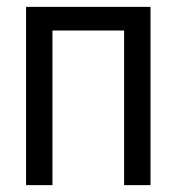

<svg xmlns="http://www.w3.org/2000/svg" viewBox="-20 -540 515 560"><path d="M56 0V-520H419V0H342V-451H133V0Z"/></svg>

Font: Iosevka QP
Style: Regular
Weight: 400
Designer: Belleve Invis
Foundry: Belleve Invis
Version: Version 20.0.0; ttfautohint (v1.8.4)